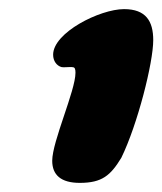

<svg xmlns="http://www.w3.org/2000/svg" viewBox="-20 -630 356 421"><path d="M155 -229C204 -229 222.5 -245.5 246 -284C281.5 -356.5 316 -492.5 316 -542C316 -583.5 300 -610 252 -610C199 -610 96.5 -558.5 96.5 -510C96.5 -496 104.5 -486 114.5 -483C121.5 -481.5 133 -484 140.5 -482.5C144 -482 145.5 -478.5 145.5 -470.5C145.5 -431 94.5 -320 94.5 -277.5C94.5 -246.5 113.5 -229 155 -229Z"/></svg>

Font: Gluten
Style: Bold Italic
Weight: 700
Italic angle: -13°
Designer: Tyler Finck
Foundry: Etcetera Type Company
Version: Version 0.920